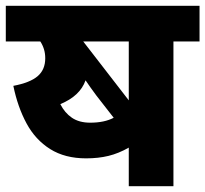

<svg xmlns="http://www.w3.org/2000/svg" viewBox="-20 -642 708 662"><path d="M578 -499V0H424V-133Q389 -113 354 -104.5Q319 -96 277 -96Q204 -96 153 -128Q102 -160 71.5 -216.5Q41 -273 26 -346Q84 -357 110 -379.5Q136 -402 136 -441Q136 -458 131.5 -472.5Q127 -487 119 -499H0V-622H668V-499ZM424 -499H267L424 -296ZM312 -313Q302 -326 293 -339Q284 -352 275 -365Q256 -311 188 -283Q203 -253 228 -236Q253 -219 291 -219Q340 -219 372 -236Z"/></svg>

Font: Noto Sans ExtraBold
Style: Regular
Weight: 800
Designer: Monotype Design Team
Foundry: Monotype Imaging Inc.
Version: Version 2.007